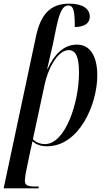

<svg xmlns="http://www.w3.org/2000/svg" viewBox="-34 -790 587 1050"><path d="M163 -592 -14 240H176L178 230H158C120 230 102 225 102 197C102 187 105 172 107 156L132 35C137 16 139 4 143 -17C164 0 188 10 223 10C400 10 498 -221 498 -377C498 -489 455 -546 387 -546C311 -546 261 -488 226 -413H224C234 -459 246 -505 256 -552L275 -645C293 -727 309 -760 341 -760C370 -760 375 -720 375 -642C429 -643 457 -663 457 -699C457 -742 418 -770 345 -770C240 -770 189 -711 163 -592ZM212 -2C181 -2 157 -16 146 -29L210 -327C226 -407 279 -516 342 -516C381 -516 398 -477 398 -392C398 -228 323 -2 212 -2Z"/></svg>

Font: Noto Serif Display Condensed Medium
Style: Italic
Weight: 500
Width: 3
Italic angle: -12°
Designer: Monotype Design Team
Foundry: Monotype Imaging Inc.
Version: Version 2.009